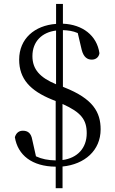

<svg xmlns="http://www.w3.org/2000/svg" viewBox="-20 -763 590 983"><path d="M300 56.3V-230.7C396 -187.7 424 -149.7 424 -80.7C424 -4.7 376 46.4 300 56.3ZM267 -606.6V-331.6C185 -365.7 146 -407.7 146 -475.7C146 -550.7 195 -597.7 267 -606.6ZM265 90.3H265.2V200.5H300.2V89.5C413.2 78.4 495.2 7.4 495.2 -100.6C495.2 -188.7 456.2 -257.6 309.2 -315.6L302.1 -318.7V-608.7C329.1 -607.6 353.1 -604.7 378.1 -593.7L398.1 -508.7C408.1 -468.8 428.1 -457.7 450.1 -457.7C469 -457.7 486 -468.8 489.1 -490.7C476.1 -581.7 402.1 -637.7 302.1 -641.7V-742.7H267.1V-640.7C157.1 -632.7 78.1 -564.7 78.1 -457.7C78.1 -358.7 135.2 -298.7 245.1 -253.7L265.1 -245.7V58.3C225.2 57.3 194.1 51.3 164.2 37.3L145.1 -47.7C139.1 -82.6 121.1 -93.7 97.1 -93.7C78 -93.7 63.1 -83.7 56.1 -60.6C71 31.3 144 89.4 265 90.3Z"/></svg>

Font: YuFanDanQingSong
Style: Regular
Weight: 100
Foundry: 余繁
Version: Version 1.0